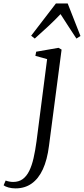

<svg xmlns="http://www.w3.org/2000/svg" viewBox="-144 -814 476 1088"><path d="M133.5 13Q123.5 92 98.8 145.5Q74 199 35.2 226.2Q-3.5 253.5 -56 253.5Q-77 253.5 -95.5 248.5Q-114 243.5 -123.5 236L-112 209Q-105 212 -93 214.5Q-81 217 -69.5 217Q-37.5 217 -15.5 201Q6.5 185 21.5 154.8Q36.5 124.5 46.2 81.8Q56 39 63 -13.5L123 -479L56.5 -497.5L61 -521L187.5 -543L205 -533ZM53 -595.5 32.5 -611.5 173 -794.5H239.5L312 -610L289 -595.5Q266.5 -628.5 245.8 -661.5Q225 -694.5 199 -734Q166.5 -699.5 131 -666.5Q95.5 -633.5 53 -595.5Z"/></svg>

Font: Merriweather 72pt Light
Style: Italic
Weight: 300
Italic angle: -7.8°
Version: Version 2.101